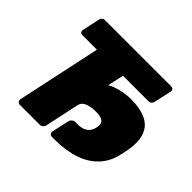

<svg xmlns="http://www.w3.org/2000/svg" viewBox="-158 -910 1119 1119"><g transform="rotate(45 401.5 -350.0)"><path d="M124 0Q114 0 107.5 -7.5Q101 -15 103 -26L214 -545H93Q83 -545 78 -551.5Q73 -558 75 -568L98 -677Q100 -687 107.5 -693.5Q115 -700 125 -700H672Q682 -700 687.5 -693.5Q693 -687 691 -677L667 -568Q665 -558 657.5 -551.5Q650 -545 639 -545H429L407 -445Q424 -456 449 -464Q474 -472 502.5 -477Q531 -482 557 -482Q683 -482 730 -423Q777 -364 752 -245L746 -218Q731 -144 686 -95.5Q641 -47 570.5 -23.5Q500 0 406 0H389Q378 0 372 -7.5Q366 -15 368 -26L391 -131Q393 -142 402.5 -150Q412 -158 422 -158H439Q470 -158 488.5 -166Q507 -174 517.5 -187.5Q528 -201 532 -219L534 -227Q540 -259 523 -272.5Q506 -286 465 -286Q445 -286 427 -283Q409 -280 395.5 -274Q382 -268 374 -259Q366 -250 363 -237L318 -26Q316 -15 307 -7.5Q298 0 287 0Z"/></g></svg>

Font: Rubik Light ExtraBold
Style: Italic
Weight: 800
Italic angle: -12°
Version: Version 2.104